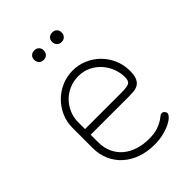

<svg xmlns="http://www.w3.org/2000/svg" viewBox="-198 -747 841 841"><g transform="rotate(-45 222.5 -326.5)"><path d="M229 -478Q264 -478 296 -464.5Q328 -451 352.5 -427Q377 -403 391.5 -370Q406 -337 406 -298Q406 -271 399 -255.5Q392 -240 380.5 -233Q369 -226 354 -224.5Q339 -223 323 -223H86V-176Q86 -142 98.5 -114.5Q111 -87 133.5 -68Q156 -49 187 -39Q218 -29 255 -29Q286 -29 306 -35.5Q326 -42 338.5 -49.5Q351 -57 358.5 -63.5Q366 -70 373 -70Q380 -70 385.5 -64Q391 -58 391 -52Q391 -45 381.5 -35Q372 -25 354 -16Q336 -7 310.5 -0.5Q285 6 253 6Q209 6 172 -7Q135 -20 108 -44Q81 -68 66 -101.5Q51 -135 51 -176V-301Q51 -337 65 -369Q79 -401 103.5 -425.5Q128 -450 160.5 -464Q193 -478 229 -478ZM311 -258Q348 -258 359.5 -265Q371 -272 371 -295Q371 -322 361 -348.5Q351 -375 332.5 -396Q314 -417 287.5 -430Q261 -443 229 -443Q199 -443 172.5 -431.5Q146 -420 127 -400.5Q108 -381 97 -355Q86 -329 86 -301V-258ZM173 -659Q186 -659 194 -651Q202 -643 202 -630Q202 -617 194 -608.5Q186 -600 173 -600Q159 -600 151 -608.5Q143 -617 143 -630Q143 -643 151 -651Q159 -659 173 -659ZM284 -659Q297 -659 305 -651Q313 -643 313 -630Q313 -617 305 -608.5Q297 -600 284 -600Q270 -600 262 -608.5Q254 -617 254 -630Q254 -643 262 -651Q270 -659 284 -659Z"/></g></svg>

Font: AkaAcidDosis
Style: ExtraLight
Weight: 250
Designer: Edgar Tolentino, Pablo Impallari, Igino Marini, Aka-Acid
Foundry: Edgar Tolentino, Pablo Impallari, Igino Marini, Aka-Acid
Version: Version 1.007